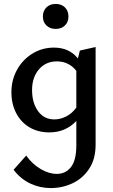

<svg xmlns="http://www.w3.org/2000/svg" viewBox="-20 -667 575 976"><path d="M198 -583Q198 -612 216 -629.5Q234 -647 263 -647Q292 -647 310 -629.5Q328 -612 328 -583Q328 -555 310 -537.5Q292 -520 263 -520Q234 -520 216 -537.5Q198 -555 198 -583ZM466 -428V69Q466 141 433.5 190.5Q401 240 349 264.5Q297 289 238 289Q183 289 134 266Q85 243 49 196L113 124Q146 169 188 193Q230 217 268 217Q314 217 341 182Q368 147 368 72V-52Q313 6 231 6Q173 6 129.5 -20Q86 -46 62 -92.5Q38 -139 38 -198Q38 -261 67 -313Q96 -365 145.5 -395Q195 -425 254 -425Q332 -425 376 -370L386 -410ZM368 -120V-307Q330 -355 269 -355Q213 -355 178 -314.5Q143 -274 143 -209Q143 -144 173.5 -102Q204 -60 256 -60Q286 -60 315.5 -74.5Q345 -89 368 -120Z"/></svg>

Font: Ysabeau Infant Semibold
Style: Regular
Weight: 600
Designer: Christian Thalmann (Catharsis Fonts)
Version: Version 0.003